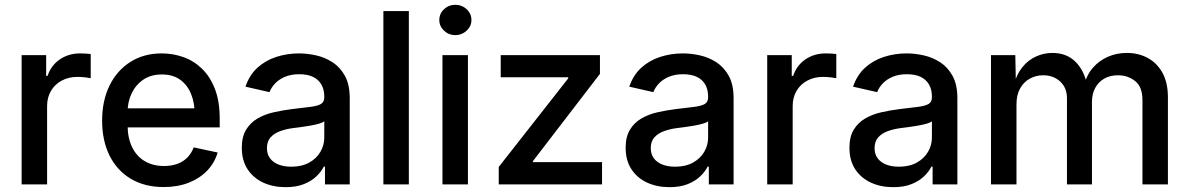

<svg xmlns="http://www.w3.org/2000/svg" viewBox="-20 -774 4994 806"><path d="M70.8 0V-542.5H173.8V-455.6H179.7Q194.3 -499.5 231.2 -524.7Q268.1 -549.8 316.4 -549.8Q326.7 -549.8 339.6 -549.1Q352.5 -548.3 360.8 -547.4V-445.8Q355 -447.3 338.4 -449.2Q321.8 -451.2 304.7 -451.2Q268.6 -451.2 239.5 -435.8Q210.4 -420.4 194.1 -392.8Q177.7 -365.2 177.7 -328.6V0Z M667.5 11.2Q587.4 11.2 529.3 -23.4Q471.2 -58.1 439.9 -120.8Q408.7 -183.6 408.7 -267.6Q408.7 -351.1 439.7 -414.6Q470.7 -478 527.1 -513.9Q583.5 -549.8 658.7 -549.8Q706.5 -549.8 750.2 -534.2Q793.9 -518.6 828.1 -485.4Q862.3 -452.1 882.3 -400.4Q902.3 -348.6 902.3 -276.4V-239.3H467.3V-319.3H847.2L797.4 -293Q797.4 -342.8 781.5 -380.9Q765.6 -418.9 735.1 -440.2Q704.6 -461.4 659.2 -461.4Q613.8 -461.4 581.8 -439.7Q549.8 -418 532.7 -382.1Q515.6 -346.2 515.6 -303.2V-250Q515.6 -194.8 534.7 -156Q553.7 -117.2 588.1 -97.2Q622.6 -77.1 668.5 -77.1Q699.2 -77.1 723.9 -85.9Q748.5 -94.7 766.1 -112.3Q783.7 -129.9 793 -155.3L893.6 -133.8Q881.3 -90.8 850.1 -58.1Q818.8 -25.4 772.5 -7.1Q726.1 11.2 667.5 11.2Z M1179.2 11.7Q1127 11.7 1085.4 -7.3Q1043.9 -26.4 1019.5 -63.2Q995.1 -100.1 995.1 -153.8Q995.1 -199.7 1012.9 -229.2Q1030.8 -258.8 1060.8 -276.4Q1090.8 -293.9 1128.2 -302.5Q1165.5 -311 1204.6 -315.9Q1252.9 -321.8 1283 -325.4Q1313 -329.1 1327.1 -337.4Q1341.3 -345.7 1341.3 -365.2V-368.2Q1341.3 -397.9 1329.3 -418.9Q1317.4 -439.9 1294.2 -451.2Q1271 -462.4 1236.3 -462.4Q1201.7 -462.4 1176 -451.4Q1150.4 -440.4 1134.5 -423.3Q1118.7 -406.2 1111.3 -387.2L1010.3 -410.2Q1027.3 -459.5 1061 -490Q1094.7 -520.5 1140.1 -535.2Q1185.5 -549.8 1235.4 -549.8Q1270 -549.8 1307.1 -541.5Q1344.2 -533.2 1376.2 -512.5Q1408.2 -491.7 1428.2 -455.1Q1448.2 -418.5 1448.2 -361.3V0H1344.2V-74.7H1339.4Q1328.6 -53.2 1307.9 -33.4Q1287.1 -13.7 1255.4 -1Q1223.6 11.7 1179.2 11.7ZM1202.6 -74.2Q1246.6 -74.2 1277.6 -91.3Q1308.6 -108.4 1325 -136.5Q1341.3 -164.6 1341.3 -196.3V-265.1Q1335.9 -259.8 1320.1 -255.1Q1304.2 -250.5 1283.7 -246.8Q1263.2 -243.2 1243.4 -240.5Q1223.6 -237.8 1210.4 -236.3Q1180.2 -232.4 1155.3 -223.1Q1130.4 -213.9 1115.5 -197Q1100.6 -180.2 1100.6 -151.9Q1100.6 -126.5 1113.8 -109.1Q1127 -91.8 1149.9 -83Q1172.9 -74.2 1202.6 -74.2Z M1696.3 -727.5V0H1589.4V-727.5Z M1837.4 0V-542.5H1944.3V0ZM1891.1 -626.5Q1863.8 -626.5 1844 -645.3Q1824.2 -664.1 1824.2 -689.9Q1824.2 -716.8 1844 -735.4Q1863.8 -753.9 1891.1 -753.9Q1918.9 -753.9 1939 -735.4Q1959 -716.8 1959 -689.9Q1959 -664.1 1939 -645.3Q1918.9 -626.5 1891.1 -626.5Z M2073.7 0V-73.2L2365.2 -444.8V-449.7H2082V-542.5H2498.5V-463.9L2217.3 -97.7V-93.3H2507.3V0Z M2790.5 11.7Q2738.3 11.7 2696.8 -7.3Q2655.3 -26.4 2630.9 -63.2Q2606.4 -100.1 2606.4 -153.8Q2606.4 -199.7 2624.3 -229.2Q2642.1 -258.8 2672.1 -276.4Q2702.1 -293.9 2739.5 -302.5Q2776.9 -311 2815.9 -315.9Q2864.3 -321.8 2894.3 -325.4Q2924.3 -329.1 2938.5 -337.4Q2952.6 -345.7 2952.6 -365.2V-368.2Q2952.6 -397.9 2940.7 -418.9Q2928.7 -439.9 2905.5 -451.2Q2882.3 -462.4 2847.7 -462.4Q2813 -462.4 2787.4 -451.4Q2761.7 -440.4 2745.8 -423.3Q2730 -406.2 2722.7 -387.2L2621.6 -410.2Q2638.7 -459.5 2672.4 -490Q2706.1 -520.5 2751.5 -535.2Q2796.9 -549.8 2846.7 -549.8Q2881.3 -549.8 2918.5 -541.5Q2955.6 -533.2 2987.5 -512.5Q3019.5 -491.7 3039.6 -455.1Q3059.6 -418.5 3059.6 -361.3V0H2955.6V-74.7H2950.7Q2939.9 -53.2 2919.2 -33.4Q2898.4 -13.7 2866.7 -1Q2835 11.7 2790.5 11.7ZM2814 -74.2Q2857.9 -74.2 2888.9 -91.3Q2919.9 -108.4 2936.3 -136.5Q2952.6 -164.6 2952.6 -196.3V-265.1Q2947.3 -259.8 2931.4 -255.1Q2915.5 -250.5 2895 -246.8Q2874.5 -243.2 2854.7 -240.5Q2835 -237.8 2821.8 -236.3Q2791.5 -232.4 2766.6 -223.1Q2741.7 -213.9 2726.8 -197Q2711.9 -180.2 2711.9 -151.9Q2711.9 -126.5 2725.1 -109.1Q2738.3 -91.8 2761.2 -83Q2784.2 -74.2 2814 -74.2Z M3200.7 0V-542.5H3303.7V-455.6H3309.6Q3324.2 -499.5 3361.1 -524.7Q3397.9 -549.8 3446.3 -549.8Q3456.5 -549.8 3469.5 -549.1Q3482.4 -548.3 3490.7 -547.4V-445.8Q3484.9 -447.3 3468.3 -449.2Q3451.7 -451.2 3434.6 -451.2Q3398.4 -451.2 3369.4 -435.8Q3340.3 -420.4 3324 -392.8Q3307.6 -365.2 3307.6 -328.6V0Z M3730 11.7Q3677.7 11.7 3636.2 -7.3Q3594.7 -26.4 3570.3 -63.2Q3545.9 -100.1 3545.9 -153.8Q3545.9 -199.7 3563.7 -229.2Q3581.5 -258.8 3611.6 -276.4Q3641.6 -293.9 3679 -302.5Q3716.3 -311 3755.4 -315.9Q3803.7 -321.8 3833.7 -325.4Q3863.8 -329.1 3877.9 -337.4Q3892.1 -345.7 3892.1 -365.2V-368.2Q3892.1 -397.9 3880.1 -418.9Q3868.2 -439.9 3845 -451.2Q3821.8 -462.4 3787.1 -462.4Q3752.4 -462.4 3726.8 -451.4Q3701.2 -440.4 3685.3 -423.3Q3669.4 -406.2 3662.1 -387.2L3561 -410.2Q3578.1 -459.5 3611.8 -490Q3645.5 -520.5 3690.9 -535.2Q3736.3 -549.8 3786.1 -549.8Q3820.8 -549.8 3857.9 -541.5Q3895 -533.2 3927 -512.5Q3959 -491.7 3979 -455.1Q3999 -418.5 3999 -361.3V0H3895V-74.7H3890.1Q3879.4 -53.2 3858.6 -33.4Q3837.9 -13.7 3806.2 -1Q3774.4 11.7 3730 11.7ZM3753.4 -74.2Q3797.4 -74.2 3828.4 -91.3Q3859.4 -108.4 3875.7 -136.5Q3892.1 -164.6 3892.1 -196.3V-265.1Q3886.7 -259.8 3870.8 -255.1Q3855 -250.5 3834.5 -246.8Q3814 -243.2 3794.2 -240.5Q3774.4 -237.8 3761.2 -236.3Q3731 -232.4 3706.1 -223.1Q3681.2 -213.9 3666.3 -197Q3651.4 -180.2 3651.4 -151.9Q3651.4 -126.5 3664.6 -109.1Q3677.7 -91.8 3700.7 -83Q3723.6 -74.2 3753.4 -74.2Z M4140.1 0V-542.5H4242.2L4244.6 -418H4236.3Q4248 -463.4 4272.5 -492.9Q4296.9 -522.5 4329.6 -537.1Q4362.3 -551.8 4397.9 -551.8Q4457 -551.8 4494.4 -515.1Q4531.7 -478.5 4544.4 -414.6H4530.8Q4541 -458.5 4567.4 -489Q4593.8 -519.5 4630.6 -535.6Q4667.5 -551.8 4710.4 -551.8Q4758.8 -551.8 4797.9 -530.8Q4836.9 -509.8 4859.9 -468.5Q4882.8 -427.2 4882.8 -364.7V0H4775.9V-354Q4775.9 -409.2 4745.4 -433.6Q4714.8 -458 4673.3 -458Q4639.6 -458 4615.2 -443.8Q4590.8 -429.7 4577.4 -404.5Q4564 -379.4 4564 -346.7V0H4459V-361.3Q4459 -405.3 4430.7 -431.6Q4402.3 -458 4358.9 -458Q4329.1 -458 4303.5 -444.1Q4277.8 -430.2 4262.5 -403.1Q4247.1 -376 4247.1 -335.9V0Z"/></svg>

Font: Inter 16pt Medium
Style: Regular
Weight: 500
Version: Version 4.001;git-66647c0bb